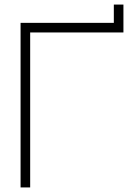

<svg xmlns="http://www.w3.org/2000/svg" viewBox="-20 -820 570 840"><path d="M70 0H112V-678H520V-800H478V-720H70Z"/></svg>

Font: Hauora ExtraLight
Style: Regular
Weight: 200
Designer: Mikhail Sharanda
Foundry: WCYS & Co.
Version: Version 1.010